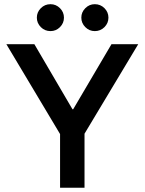

<svg xmlns="http://www.w3.org/2000/svg" viewBox="-20 -883 680 903"><path d="M262.5 0V-252.5L10 -675H141.7L320.8 -369.2H324.2L504.2 -675H630L377.5 -254.2V0ZM425.8 -736.7Q400 -736.7 381.3 -755.4Q362.5 -774.2 362.5 -800Q362.5 -825.8 381.3 -844.6Q400 -863.3 425.8 -863.3Q452.5 -863.3 471.3 -844.6Q490 -825.8 490 -800Q490 -774.2 471.3 -755.4Q452.5 -736.7 425.8 -736.7ZM217.5 -736.7Q190.8 -736.7 172.1 -755.4Q153.3 -774.2 153.3 -800Q153.3 -825.8 172.1 -844.6Q190.8 -863.3 217.5 -863.3Q243.3 -863.3 262.1 -844.6Q280.8 -825.8 280.8 -800Q280.8 -774.2 262.1 -755.4Q243.3 -736.7 217.5 -736.7Z"/></svg>

Font: Funnel Display Medium
Style: Regular
Weight: 500
Designer: NORD ID, Kristian Moeller
Foundry: Dicotype
Version: Version 1.000